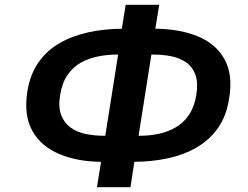

<svg xmlns="http://www.w3.org/2000/svg" viewBox="-20 -756 1037 802"><path d="M385 26 406 -105 434 -80H408Q306 -80 229 -112Q152 -144 115.5 -208.5Q79 -273 94 -373Q105 -443 139.5 -493.5Q174 -544 227.5 -575Q281 -606 349 -621Q417 -636 496 -636H522L485 -612L505 -736H645L625 -612L596 -636H623Q728 -636 804.5 -605Q881 -574 917.5 -509Q954 -444 937 -344Q926 -272 891 -222Q856 -172 802 -140.5Q748 -109 680 -94.5Q612 -80 535 -80H508L545 -105L525 26ZM415 -159 478 -557 501 -528H467Q427 -528 388 -520Q349 -512 316.5 -493.5Q284 -475 261.5 -442Q239 -409 231 -358Q223 -308 235.5 -275.5Q248 -243 274.5 -223.5Q301 -204 337.5 -196.5Q374 -189 412 -189H448ZM554 -159 529 -189H566Q605 -189 643 -197Q681 -205 714 -224Q747 -243 769.5 -276.5Q792 -310 800 -359Q808 -410 796.5 -443Q785 -476 758 -495Q731 -514 695.5 -521Q660 -528 619 -528H584L617 -557Z"/></svg>

Font: Nunito Sans 6pt
Style: Bold Italic
Weight: 700
Italic angle: -9°
Version: Version 3.101;gftools[0.9.27]